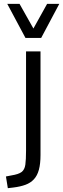

<svg xmlns="http://www.w3.org/2000/svg" viewBox="-20 -794 327 993"><path d="M20.5 179.2 10.7 118.7 38.6 113.3Q76.2 107.4 91.8 95.5Q107.4 83.5 111.1 57.6Q114.7 31.7 114.7 -15.6V-528.3H189.5V7.3Q189.5 53.2 181.2 83.7Q172.9 114.3 155.5 133.1Q138.2 151.9 111.8 161.6Q85.4 171.4 49.3 175.8ZM111.8 -597.7 17.6 -773.9H81.1L152.8 -646.5L223.6 -773.9H286.6L192.9 -597.7Z"/></svg>

Font: Comme Light
Style: Regular
Weight: 300
Version: Version 1.000;gftools[0.9.27]